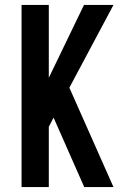

<svg xmlns="http://www.w3.org/2000/svg" viewBox="-20 -755 515 775"><path d="M67 0V-735H177V-441L319 -735H438L260 -401L438 0H320L199 -274L196 -280L177 -243V0Z"/></svg>

Font: Iosevka QP
Style: Bold
Weight: 700
Designer: Belleve Invis
Foundry: Belleve Invis
Version: Version 20.0.0; ttfautohint (v1.8.4)